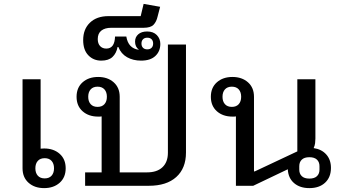

<svg xmlns="http://www.w3.org/2000/svg" viewBox="-20 -956 1771 988"><path d="M207 12Q158 12 127 -15.5Q96 -43 96 -90V-548H189V-191Q194 -191 198 -191.5Q202 -192 207 -192Q256 -192 287 -164.5Q318 -137 318 -90Q318 -43 287 -15.5Q256 12 207 12ZM210 -38Q233 -38 245.5 -52Q258 -66 258 -90Q258 -114 245.5 -128Q233 -142 210 -142Q187 -142 174.5 -128Q162 -114 162 -90Q162 -66 174.5 -52Q187 -38 210 -38Z M503 -69V-357Q498 -356 494 -356Q490 -356 485 -356Q436 -356 405 -383.5Q374 -411 374 -458Q374 -505 405 -532.5Q436 -560 485 -560Q534 -560 565 -532.5Q596 -505 596 -458V-69H737Q788 -69 816 -95.5Q844 -122 844 -170V-727H937V-171Q937 -90 887 -45Q837 0 746 0H418V-69ZM482 -406Q505 -406 517.5 -420Q530 -434 530 -458Q530 -482 517.5 -496Q505 -510 482 -510Q459 -510 446.5 -496Q434 -482 434 -458Q434 -434 446.5 -420Q459 -406 482 -406Z M501 -644Q461 -644 434.5 -671.5Q408 -699 408 -750Q408 -806 443 -839.5Q478 -873 538 -873H704L719 -936L804 -921L791 -871Q785 -844 770 -828.5Q755 -813 719 -813H552Q520 -813 501.5 -798.5Q483 -784 483 -755Q483 -732 495 -719Q507 -706 527 -706Q570 -706 572 -768H630Q640 -707 694 -700V-701Q675 -715 675 -742Q675 -765 691.5 -779.5Q708 -794 737 -794Q769 -794 787 -775.5Q805 -757 805 -730Q805 -692 779.5 -668Q754 -644 706 -644Q665 -644 634 -661.5Q603 -679 589 -714H585Q579 -682 559 -663Q539 -644 501 -644ZM738 -702Q752 -702 760 -710Q768 -718 768 -732Q768 -746 760 -754Q752 -762 738 -762Q724 -762 716 -754Q708 -746 708 -732Q708 -718 716 -710Q724 -702 738 -702Z M1572 12Q1523 12 1493 -14Q1463 -40 1461 -85L1283 0H1194V-357Q1189 -356 1185 -356Q1181 -356 1176 -356Q1127 -356 1096 -383.5Q1065 -411 1065 -458Q1065 -505 1096 -532.5Q1127 -560 1176 -560Q1225 -560 1256 -532.5Q1287 -505 1287 -458V-74H1291L1510 -177V-548H1603V-243Q1603 -232 1601.5 -219.5Q1600 -207 1594 -194Q1635 -188 1659 -161Q1683 -134 1683 -92Q1683 -44 1653 -16Q1623 12 1572 12ZM1572 -37Q1598 -37 1611 -49.5Q1624 -62 1624 -83V-101Q1624 -122 1611 -134.5Q1598 -147 1572 -147Q1546 -147 1533 -134.5Q1520 -122 1520 -101V-83Q1520 -62 1533 -49.5Q1546 -37 1572 -37ZM1173 -406Q1196 -406 1208.5 -420Q1221 -434 1221 -458Q1221 -482 1208.5 -496Q1196 -510 1173 -510Q1150 -510 1137.5 -496Q1125 -482 1125 -458Q1125 -434 1137.5 -420Q1150 -406 1173 -406Z"/></svg>

Font: IBM Plex Sans Thai Looped Text
Style: Regular
Weight: 450
Designer: Mike Abbink, Paul van der Laan, Pieter van Rosmalen, Ben Mitchell, Mark Frömberg
Foundry: Bold Monday
Version: Version 1.1